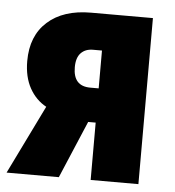

<svg xmlns="http://www.w3.org/2000/svg" viewBox="-45 -595 579 637"><g transform="rotate(5 244.5 -276.5)"><path d="M0 0 112 -229Q77 -248 56.5 -285Q36 -322 36 -375Q36 -459 88.5 -506Q141 -553 233 -553H439V0H280V-191H255L174 0ZM252 -305H280V-431H250Q225 -431 210 -415.5Q195 -400 195 -368Q195 -305 252 -305Z"/></g></svg>

Font: Noto Sans ExtraCondensed Black
Style: Regular
Weight: 900
Width: 2
Designer: Monotype Design Team
Foundry: Monotype Imaging Inc.
Version: Version 2.013; ttfautohint (v1.8.4.7-5d5b)